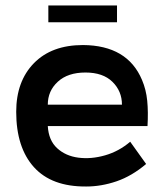

<svg xmlns="http://www.w3.org/2000/svg" viewBox="-20 -670 602 699"><path d="M517 -211H154Q157 -159 188 -130.5Q219 -102 265.5 -96Q312 -90 362.5 -104.5Q413 -119 454 -154L512 -73Q460 -29 404.5 -10Q349 9 294 9Q168 10 103.5 -61.5Q39 -133 39 -263Q39 -374 103.5 -440Q168 -506 282 -506Q444 -505 497 -379Q512 -344 516 -303Q520 -262 517 -211ZM291 -406Q227 -406 190.5 -372.5Q154 -339 154 -289H424Q424 -338 389.5 -372Q355 -406 291 -406ZM406 -589H156V-650H406Z"/></svg>

Font: Kulim Park SemiBold
Style: Regular
Weight: 600
Designer: Noponies / Dale Sattler
Foundry: Noponies
Version: Version 1.000; ttfautohint (v1.8.3)